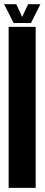

<svg xmlns="http://www.w3.org/2000/svg" viewBox="-32 -916 217 936"><path d="M10.1 0V-785H141.9V0ZM34.4 -804 -12.1 -895.5H47.4L76.1 -833.2L104.9 -895.5H164.9L119.1 -804Z"/></svg>

Font: Anybody UltraCondensed Thin
Style: Regular
Weight: 100
Width: 1
Designer: Tyler Finck
Foundry: Etcetera Type Company
Version: Version 1.110